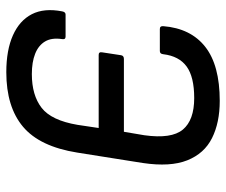

<svg xmlns="http://www.w3.org/2000/svg" viewBox="-74 -632 717 609"><g transform="rotate(-90 284.5 -327.5)"><path d="M269 11Q200 11 151 -13.5Q102 -38 80.5 -92Q59 -146 72 -233L105 -441Q124 -560 187 -613Q250 -666 360 -666Q430 -666 477 -645Q524 -624 544 -585Q564 -546 553 -489Q551 -478 543 -478H473Q463 -478 465 -489Q470 -522 457.5 -543Q445 -564 418.5 -574.5Q392 -585 354 -585Q287 -585 247 -554Q207 -523 193 -440L183 -373H415Q425 -373 423 -362L414 -303Q413 -293 402 -293H171L160 -228Q148 -142 178 -106Q208 -70 278 -70Q345 -70 378 -94Q411 -118 417 -168Q418 -179 427 -179H497Q507 -179 506 -168Q499 -81 440.5 -35Q382 11 269 11Z"/></g></svg>

Font: Sofia Sans Semi Condensed Medium
Style: Italic
Weight: 500
Italic angle: -9°
Version: Version 4.100